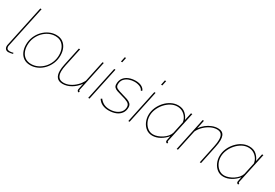

<svg xmlns="http://www.w3.org/2000/svg" viewBox="46 -1670 3759 2620"><g transform="rotate(30 1925.0 -360.0)"><path d="M96 5Q68 5 52 -11.5Q36 -28 36 -56Q36 -61 36.5 -66Q37 -71 38 -77L177 -730H197L58 -77Q57 -73 56.5 -69Q56 -65 56 -61Q56 -14 108 -14Q119 -14 134 -16.5Q149 -19 162 -23L165 -7Q152 -3 131 1Q110 5 96 5Z M443 10Q380 10 338 -19Q296 -48 275 -97Q254 -146 254 -205Q254 -273 278.5 -331.5Q303 -390 345 -434Q387 -478 440 -502.5Q493 -527 549 -527Q612 -527 653.5 -497.5Q695 -468 716 -419Q737 -370 737 -310Q737 -243 713 -185Q689 -127 647.5 -83Q606 -39 553 -14.5Q500 10 443 10ZM446 -10Q498 -10 546.5 -32.5Q595 -55 633.5 -95.5Q672 -136 694.5 -190Q717 -244 717 -306Q717 -361 698 -406.5Q679 -452 641 -479.5Q603 -507 545 -507Q493 -507 444.5 -484Q396 -461 357.5 -420Q319 -379 296.5 -325Q274 -271 274 -208Q274 -153 293 -108Q312 -63 350.5 -36.5Q389 -10 446 -10Z M952 10Q832 10 832 -129Q832 -151 835 -175.5Q838 -200 844 -228L906 -519H926L864 -228Q852 -173 852 -131Q852 -10 957 -10Q1005 -10 1053 -33Q1101 -56 1142.5 -96.5Q1184 -137 1209 -189L1279 -519H1299L1203 -67Q1201 -56 1198.5 -46Q1196 -36 1196 -34Q1196 -20 1209 -20L1204 0Q1200 0 1197 -0.5Q1194 -1 1192 -2Q1185 -5 1181 -12Q1177 -19 1177 -29Q1177 -31 1178 -36.5Q1179 -42 1183 -63Q1187 -84 1197 -132Q1151 -67 1085 -28.5Q1019 10 952 10Z M1463 -519H1483L1373 0H1353ZM1508 -730H1528L1512 -653H1492Z M1677 10Q1621 10 1577.5 -10.5Q1534 -31 1506 -74L1523 -87Q1553 -48 1591 -29Q1629 -10 1681 -10Q1736 -10 1779.5 -28Q1823 -46 1848.5 -78.5Q1874 -111 1874 -155Q1874 -199 1835 -219Q1796 -239 1726 -257Q1683 -268 1652.5 -279Q1622 -290 1606 -307.5Q1590 -325 1590 -356Q1590 -414 1619 -452Q1648 -490 1696 -508.5Q1744 -527 1799 -527Q1859 -527 1896.5 -505.5Q1934 -484 1944 -452L1925 -444Q1914 -475 1876 -491Q1838 -507 1791 -507Q1750 -507 1708 -492Q1666 -477 1638.5 -445.5Q1611 -414 1611 -362Q1611 -324 1641.5 -308.5Q1672 -293 1731 -277Q1781 -264 1817.5 -251Q1854 -238 1874.5 -217.5Q1895 -197 1895 -162Q1895 -106 1866.5 -67.5Q1838 -29 1789 -9.5Q1740 10 1677 10Z M2095 -519H2115L2005 0H1985ZM2140 -730H2160L2144 -653H2124Z M2366 10Q2309 10 2267.5 -21.5Q2226 -53 2203.5 -103.5Q2181 -154 2181 -210Q2181 -270 2205 -326.5Q2229 -383 2270 -428.5Q2311 -474 2363 -500.5Q2415 -527 2471 -527Q2541 -527 2584.5 -488.5Q2628 -450 2647 -398L2673 -519H2694L2592 -44Q2591 -42 2590.5 -38.5Q2590 -35 2590 -32Q2590 -20 2602 -20L2598 0Q2596 0 2593.5 0Q2591 0 2589 -1Q2579 -4 2574.5 -11Q2570 -18 2570 -29Q2570 -32 2571 -37Q2572 -42 2575 -57.5Q2578 -73 2585 -108Q2543 -56 2484 -23Q2425 10 2366 10ZM2368 -10Q2400 -10 2436.5 -23Q2473 -36 2506.5 -58Q2540 -80 2564.5 -109Q2589 -138 2598 -169L2638 -356Q2633 -396 2610.5 -430Q2588 -464 2551.5 -485.5Q2515 -507 2468 -507Q2416 -507 2368 -480.5Q2320 -454 2282.5 -411Q2245 -368 2223 -315.5Q2201 -263 2201 -210Q2201 -157 2223 -111.5Q2245 -66 2282.5 -38Q2320 -10 2368 -10Z M2857 -519H2877L2849 -385Q2878 -427 2919 -459Q2960 -491 3006 -509Q3052 -527 3096 -527Q3133 -527 3157.5 -513.5Q3182 -500 3194 -472Q3206 -444 3206 -401Q3206 -377 3202.5 -349Q3199 -321 3192 -289L3131 0H3111L3172 -289Q3179 -321 3182 -347.5Q3185 -374 3185 -396Q3185 -453 3162 -480Q3139 -507 3092 -507Q3045 -507 2995.5 -483.5Q2946 -460 2904 -419.5Q2862 -379 2837 -328L2767 0H2747Z M3486 10Q3429 10 3387.5 -21.5Q3346 -53 3323.5 -103.5Q3301 -154 3301 -210Q3301 -270 3325 -326.5Q3349 -383 3390 -428.5Q3431 -474 3483 -500.5Q3535 -527 3591 -527Q3661 -527 3704.5 -488.5Q3748 -450 3767 -398L3793 -519H3814L3712 -44Q3711 -42 3710.5 -38.5Q3710 -35 3710 -32Q3710 -20 3722 -20L3718 0Q3716 0 3713.5 0Q3711 0 3709 -1Q3699 -4 3694.5 -11Q3690 -18 3690 -29Q3690 -32 3691 -37Q3692 -42 3695 -57.5Q3698 -73 3705 -108Q3663 -56 3604 -23Q3545 10 3486 10ZM3488 -10Q3520 -10 3556.5 -23Q3593 -36 3626.5 -58Q3660 -80 3684.5 -109Q3709 -138 3718 -169L3758 -356Q3753 -396 3730.5 -430Q3708 -464 3671.5 -485.5Q3635 -507 3588 -507Q3536 -507 3488 -480.5Q3440 -454 3402.5 -411Q3365 -368 3343 -315.5Q3321 -263 3321 -210Q3321 -157 3343 -111.5Q3365 -66 3402.5 -38Q3440 -10 3488 -10Z"/></g></svg>

Font: Raleway Thin
Style: Italic
Weight: 100
Italic angle: -12°
Designer: Matt McInerney, Pablo Impallari, Rodrigo Fuenzalida
Foundry: Matt McInerney, Pablo Impallari, Rodrigo Fuenzalida
Version: Version 4.026